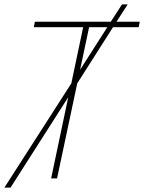

<svg xmlns="http://www.w3.org/2000/svg" viewBox="-61 -813 657 875"><path d="M-41 42 264 -433 318 -689H93L98 -714H444L495 -793H521L470 -714H576L571 -689H454L291 -433L199 0H172L250 -370L-13 42ZM345 -689 304 -495 428 -689Z"/></svg>

Font: Noto Sans Thin
Style: Italic
Weight: 100
Italic angle: -12°
Designer: Monotype Design Team
Foundry: Monotype Imaging Inc.
Version: Version 2.013; ttfautohint (v1.8.4.7-5d5b)